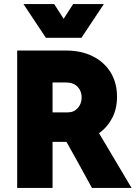

<svg xmlns="http://www.w3.org/2000/svg" viewBox="-20 -930 671 950"><path d="M65 0Q65 -168 65 -340Q65 -512 65 -680Q125 -680 185.5 -680Q246 -680 306 -680Q382 -680 439 -651.5Q496 -623 527.5 -571.5Q559 -520 559 -451Q559 -392 535 -346Q511 -300 470 -271Q510 -204 550.5 -135.5Q591 -67 631 0Q582 0 533 0Q484 0 435 0Q404 -56 372.5 -114Q341 -172 309 -228Q292 -228 274.5 -228Q257 -228 240 -228Q240 -172 240 -114Q240 -56 240 0Q197 0 153 0Q109 0 65 0ZM306 -522Q290 -522 273.5 -522Q257 -522 240 -522Q240 -485 240 -448Q240 -411 240 -374Q259 -374 278 -374Q297 -374 316 -374Q346 -374 365 -395.5Q384 -417 384 -448Q384 -480 363.5 -501Q343 -522 306 -522ZM494 -910Q466 -869 438.5 -826.5Q411 -784 383 -743Q340 -743 295.5 -743Q251 -743 207 -743Q179 -784 151.5 -826.5Q124 -869 96 -910Q134 -910 172.5 -910Q211 -910 248 -910Q260 -892 271.5 -873.5Q283 -855 295 -837Q307 -855 318.5 -873.5Q330 -892 342 -910Q380 -910 418.5 -910Q457 -910 494 -910Z"/></svg>

Font: Tilt Warp
Style: Regular
Weight: 400
Designer: Andy Clymer
Foundry: Andy Clymer
Version: Version 1.000